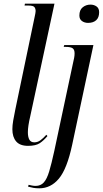

<svg xmlns="http://www.w3.org/2000/svg" viewBox="-20 -780 557 1040"><path d="M132 10Q88 10 67.5 -14Q47 -38 47 -80Q47 -101 51.5 -127Q56 -153 63 -187L168 -690Q170 -700 171.5 -707.5Q173 -715 173 -720Q173 -733 166.5 -741.5Q160 -750 133 -750H113L115 -760H275L144 -151Q131 -96 131 -64Q131 -38 139 -23.5Q147 -9 166 -9Q184 -9 199.5 -20.5Q215 -32 231 -50L237 -43Q217 -19 195.5 -4.5Q174 10 132 10ZM457 -656Q438 -656 424 -666Q410 -676 410 -696Q410 -726 428 -740.5Q446 -755 470 -755Q489 -755 503 -745Q517 -735 517 -714Q517 -685 501 -670.5Q485 -656 457 -656ZM193 240Q174 240 160.5 237.5Q147 235 132 231L135 221Q142 223 153 225Q164 227 173 227Q200 227 217 208.5Q234 190 246.5 148.5Q259 107 274 38L375 -436Q379 -453 381.5 -466Q384 -479 384 -491Q384 -511 373.5 -518.5Q363 -526 336 -526H325L328 -536H486L371 4Q343 135 299 187.5Q255 240 193 240Z"/></svg>

Font: Noto Serif Display ExtraCondensed
Style: Italic
Weight: 400
Width: 2
Italic angle: -12°
Designer: Monotype Design Team
Foundry: Monotype Imaging Inc.
Version: Version 2.009